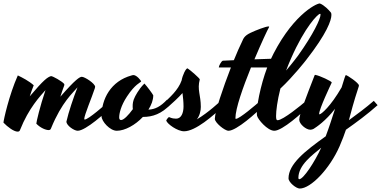

<svg xmlns="http://www.w3.org/2000/svg" viewBox="-86 -729 2203 1110"><path d="M109 -236C81 -261 44 -280 17 -293C-34 -179 -66 -32 -66 -20C-42 5 -6 32 16 32C23 32 28 29 30 22C80 -104 146 -173 177 -208C145 -114 124 -23 124 -14C148 11 179 23 195 23C202 23 207 20 209 13C272 -141 337 -193 362 -224C339 -166 310 -80 298 -26C298 -3 343 27 363 27C409 27 524 -76 567 -120C560 -128 551 -138 545 -144C522 -124 425 -38 404 -38C402 -38 401 -39 401 -41C401 -63 446 -168 462 -218C463 -222 464 -225 464 -227C464 -246 404 -285 387 -285C375 -285 350 -270 263 -170C270 -192 277 -213 285 -234C287 -239 286 -243 284 -245C272 -259 220 -289 209 -289C189 -283 168 -269 86 -172C93 -194 101 -216 109 -236Z M603 -50C603 -73 613 -118 648 -171C695 -243 727 -252 730 -258C730 -263 704 -295 686 -295C683 -295 677 -294 675 -293C554 -260 501 -156 501 -57C501 -27 550 27 589 27C636 27 696 -6 740 -53C797 -53 847 -70 902 -127C896 -134 885 -146 879 -152C842 -113 811 -97 772 -95C789 -122 800 -150 800 -178C796 -187 763 -231 749 -246L746 -243C715 -213 694 -169 694 -169C682 -146 681 -128 681 -115C681 -111 681 -105 682 -98C656 -62 629 -35 614 -35C607 -35 603 -40 603 -50Z M863 -135 886 -111C910 -132 946 -165 969 -191C972 -167 975 -141 975 -114C975 -76 962 -43 932 -43C905 -43 895 -52 891 -52C887 -52 875 -35 875 -32C881 -12 940 30 978 30C1044 30 1146 -59 1210 -120L1188 -144C1188 -144 1119 -78 1052 -39C1069 -60 1075 -90 1075 -111C1075 -180 1053 -210 1069 -270C1069 -276 1013 -325 998 -334C988 -334 969 -293 964 -264C944 -207 893 -164 863 -135Z M1235 27C1281 27 1396 -76 1439 -120C1432 -128 1423 -138 1417 -144C1394 -124 1299 -42 1278 -42C1276 -42 1275 -43 1275 -45C1275 -102 1319 -225 1365 -339H1462C1468 -339 1472 -341 1473 -342C1487 -354 1515 -390 1502 -390L1385 -386C1424 -479 1461 -558 1469 -571C1470 -573 1470 -574 1470 -574C1470 -576 1468 -576 1465 -576C1451 -576 1393 -554 1364 -540C1325 -522 1321 -505 1314 -490C1301 -464 1284 -425 1266 -381L1202 -378C1192 -374 1179 -347 1179 -340C1179 -339 1180 -339 1180 -339H1249C1203 -220 1156 -82 1156 -42C1156 -20 1213 27 1235 27Z M1519 -34C1513 -34 1510 -38 1510 -58C1510 -88 1517 -146 1535 -217C1611 -288 1683 -381 1683 -381C1805 -537 1830 -612 1830 -643C1830 -651 1829 -655 1824 -660C1816 -670 1788 -700 1763 -709C1740 -709 1593 -634 1473 -373C1434 -288 1399 -141 1399 -76C1399 -70 1399 -64 1400 -60C1404 -40 1460 27 1500 27C1546 27 1661 -76 1704 -120C1697 -128 1688 -138 1682 -144C1659 -124 1550 -34 1519 -34ZM1597 -392C1677 -574 1752 -649 1764 -649C1767 -649 1767 -647 1767 -644C1767 -621 1727 -533 1636 -406C1636 -406 1608 -368 1568 -321C1577 -344 1586 -368 1597 -392Z M2075 -146C2029 -106 1979 -69 1931 -34C1944 -82 1957 -135 1987 -226C1988 -229 1989 -232 1989 -235C1989 -249 1921 -295 1913 -295C1911 -295 1902 -267 1889 -224C1825 -113 1771 -68 1761 -68C1759 -68 1759 -69 1759 -70C1759 -99 1826 -239 1832 -252C1832 -259 1762 -292 1737 -296C1735 -296 1734 -297 1733 -294C1684 -168 1644 -66 1644 -37C1644 -12 1683 21 1708 21C1714 21 1722 19 1727 16C1744 5 1795 -28 1851 -100C1834 -47 1816 9 1797 59C1676 145 1582 220 1582 302C1582 325 1626 361 1647 361C1711 361 1820 247 1877 117C1893 79 1905 49 1914 21C1975 -22 2039 -69 2097 -121ZM1644 307C1641 307 1639 304 1639 300C1639 224 1722 166 1771 125C1733 208 1668 307 1644 307Z"/></svg>

Font: Yesteryear
Style: Regular
Weight: 400
Designer: Astigmatic (AOETI)
Foundry: Astigmatic (AOETI)
Version: Version 1.000